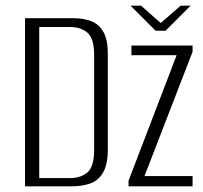

<svg xmlns="http://www.w3.org/2000/svg" viewBox="-20 -655 712 675"><path d="M68 0V-591H237Q275 -591 302 -580Q329 -569 344 -542Q359 -515 359 -467V-129Q359 -78 343 -49.5Q327 -21 298.5 -10.5Q270 0 232 0ZM118 -29H226Q265 -29 288 -49.5Q311 -70 311 -128V-461Q311 -519 288 -539.5Q265 -560 226 -560H118ZM432 0V-20L601 -461H442V-495H657V-473L488 -36H657V0ZM527 -547 439 -635H476L545 -574L615 -635H650L562 -547Z"/></svg>

Font: Alumni Sans Light
Style: Regular
Weight: 300
Version: Version 1.018